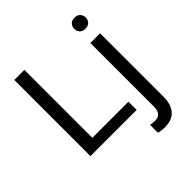

<svg xmlns="http://www.w3.org/2000/svg" viewBox="-245 -888 1267 1267"><g transform="rotate(-45 389.0 -254.0)"><path d="M513.7 -76.7V0H158.2V-76.7ZM176.8 -710.9V0H82.5V-710.9ZM609.9 -528.3H700.7V63Q700.7 135.7 666.3 174.6Q631.8 213.4 562.5 213.4Q550.3 213.4 533.9 211.2Q517.6 209 506.3 205.1L506.8 132.3Q516.1 134.8 527.8 135.7Q539.6 136.7 548.3 136.7Q578.1 136.7 594 120.1Q609.9 103.5 609.9 63ZM600.6 -668.5Q600.6 -690.4 614.3 -705.6Q627.9 -720.7 653.8 -720.7Q680.2 -720.7 693.8 -705.6Q707.5 -690.4 707.5 -668.5Q707.5 -647.5 693.8 -632.6Q680.2 -617.7 653.8 -617.7Q627.9 -617.7 614.3 -632.6Q600.6 -647.5 600.6 -668.5Z"/></g></svg>

Font: RobotoDEMO
Style: Regular
Weight: 400
Designer: Christian Robertson
Foundry: Google
Version: Version 2.136